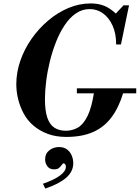

<svg xmlns="http://www.w3.org/2000/svg" viewBox="-20 -785 814 1119"><path d="M367 13Q305 13 257.5 -5Q210 -23 175 -53Q140 -83 118.5 -122.5Q97 -162 86 -206Q75 -250 75 -294Q75 -363 98.5 -431Q122 -499 164 -559Q206 -619 261 -665.5Q316 -712 379 -738.5Q442 -765 509 -765Q552 -765 586.5 -751.5Q621 -738 655 -706L700 -754H732L685 -526H657Q657 -590 636 -636Q615 -682 580.5 -707Q546 -732 503 -732Q459 -732 422.5 -707Q386 -682 357 -638.5Q328 -595 306.5 -540.5Q285 -486 270.5 -427Q256 -368 249 -311Q242 -254 242 -207Q242 -139 256 -98.5Q270 -58 297.5 -40.5Q325 -23 363 -23Q402 -23 434 -41.5Q466 -60 490 -108.5Q514 -157 528 -246H699Q673 -159 630 -101.5Q587 -44 522.5 -15.5Q458 13 367 13ZM428 -241V-270H774V-241ZM244 314 230 286Q294 264 329 238.5Q364 213 364 187Q364 177 359.5 172Q355 167 351 167Q346 167 340.5 175.5Q335 184 325 193Q315 202 295 202Q269 202 256 184Q243 166 243 144Q243 110 267.5 91Q292 72 324 72Q353 72 371.5 86.5Q390 101 398.5 122.5Q407 144 407 166Q407 215 365.5 251Q324 287 244 314Z"/></svg>

Font: Libre Bodoni SemiBold
Style: Italic
Weight: 600
Italic angle: -13°
Version: Version 2.003